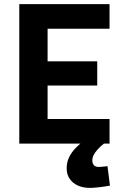

<svg xmlns="http://www.w3.org/2000/svg" viewBox="-20 -700 594 936"><path d="M74 0V-680H514V-560H212V-401H454V-283H212V-120H514V0ZM418 216Q385 216 359.5 204.5Q334 193 319.5 171.5Q305 150 305 120Q305 92 316 68.5Q327 45 345.5 25Q364 5 386 -11L488 -1Q469 14 456 28.5Q443 43 436.5 56Q430 69 430 82Q430 97 438 105.5Q446 114 462 114Q469 114 481.5 112.5Q494 111 504 110L516 205Q487 210 461 213Q435 216 418 216Z"/></svg>

Font: Titillium Web SemiBold
Style: Regular
Weight: 600
Designer: Mohamed Gaber, Accademia di Belle Arti di Urbino
Foundry: Kief Type Foundry, Accademia di Belle Arti di Urbino
Version: Version 3.000; ttfautohint (v1.8.4)